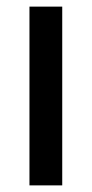

<svg xmlns="http://www.w3.org/2000/svg" viewBox="-20 -560 277 580"><path d="M168 0H69V-540H168Z"/></svg>

Font: Noto Sans Malayalam Condensed Medium
Style: Regular
Weight: 500
Width: 3
Designer: Jelle Bosma - Monotype Design Team
Foundry: Monotype Imaging Inc.
Version: Version 2.104; ttfautohint (v1.8.4.7-5d5b)